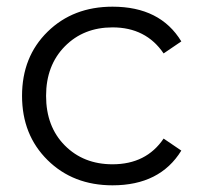

<svg xmlns="http://www.w3.org/2000/svg" viewBox="-20 -550 603 575"><path d="M317 5Q199 5 122.5 -70.5Q46 -146 46 -263Q46 -380 122.5 -455Q199 -530 317 -530Q460 -530 523 -426L470 -390Q417 -468 317 -468Q230 -468 174 -411Q118 -354 118 -263Q118 -171 174 -114.5Q230 -58 317 -58Q418 -58 470 -135L523 -99Q459 5 317 5Z"/></svg>

Font: mBank
Style: Regular
Weight: 400
Designer: Julieta Ulanovsky
Foundry: Julieta Ulanovsky
Version: Version 7.200;PS 007.200;hotconv 1.0.88;makeotf.lib2.5.64775